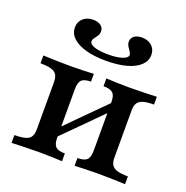

<svg xmlns="http://www.w3.org/2000/svg" viewBox="-118 -751 830 859"><g transform="rotate(20 297.5 -321.5)"><path d="M327.4 0V-37.1Q359.7 -37.1 372.2 -49.2Q384.7 -61.3 384.7 -95.2V-325.8Q384.7 -355.6 372.2 -367.3Q359.7 -379 327.4 -379V-416.1Q342.7 -415.3 373 -414.1Q403.2 -412.9 435.5 -412.9Q471.8 -412.9 510.5 -414.1Q549.2 -415.3 567.7 -416.1V-379Q536.3 -379 517.7 -373.8Q499.2 -368.5 490.7 -356Q482.3 -343.5 482.3 -321V-95.2Q482.3 -72.6 490.7 -60.1Q499.2 -47.6 517.7 -42.3Q536.3 -37.1 567.7 -37.1V0Q549.2 -0.8 510.5 -2Q471.8 -3.2 435.5 -3.2Q403.2 -3.2 373 -2Q342.7 -0.8 327.4 0ZM27.4 0V-37.1Q75 -37.1 94 -49.2Q112.9 -61.3 112.9 -95.2V-321Q112.9 -354 94 -366.5Q75 -379 27.4 -379V-416.1Q46.8 -415.3 85.9 -414.1Q125 -412.9 162.1 -412.9Q193.5 -412.9 223 -414.1Q252.4 -415.3 267.7 -416.1V-379Q236.3 -379 223.8 -366.9Q211.3 -354.8 211.3 -321V-90.3Q211.3 -60.5 223.8 -48.8Q236.3 -37.1 267.7 -37.1V0Q252.4 -0.8 223 -2Q193.5 -3.2 162.1 -3.2Q125 -3.2 85.9 -2Q46.8 -0.8 27.4 0ZM198.4 -84.7 177.4 -111.3 396.8 -331.5 417.7 -304.8ZM298.4 -489.5Q242.7 -489.5 202 -500.8Q161.3 -512.1 139.1 -533.1Q116.9 -554 116.9 -583.1Q116.9 -609.7 135.5 -626.2Q154 -642.7 183.1 -642.7Q205.6 -642.7 219.4 -632.7Q233.1 -622.6 233.1 -605.6Q233.1 -592.7 226.6 -583.1Q220.2 -573.4 214.1 -565.7Q208.1 -558.1 208.1 -550Q208.1 -535.5 232.7 -527.4Q257.3 -519.4 298.4 -519.4Q338.7 -519.4 364.1 -527.8Q389.5 -536.3 389.5 -550Q389.5 -557.3 383.5 -565.7Q377.4 -574.2 371.4 -583.9Q365.3 -593.5 365.3 -605.6Q365.3 -622.6 379 -632.7Q392.7 -642.7 415.3 -642.7Q444.4 -642.7 462.5 -626.2Q480.6 -609.7 480.6 -583.1Q480.6 -554.8 458.5 -533.5Q436.3 -512.1 395.6 -500.8Q354.8 -489.5 298.4 -489.5Z"/></g></svg>

Font: Playfair 9pt SemiBold
Style: Regular
Weight: 600
Designer: Claus Eggers Sørensen
Foundry: Claus Eggers Sørensen
Version: Version 2.001;gftools[0.9.30]